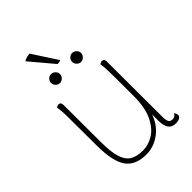

<svg xmlns="http://www.w3.org/2000/svg" viewBox="-240 -916 1030 1030"><g transform="rotate(-45 275.5 -401.0)"><path d="M515 -18Q515 -7 504 -0.5Q493 6 475 6Q445 6 431.5 -13.5Q418 -33 418 -73V-119Q397 -58 349 -23Q301 12 245 12Q164 12 127.5 -37.5Q91 -87 90 -207L89 -417Q89 -480 83 -504Q91 -512 101 -512Q118 -512 118 -490L119 -206Q119 -133 132 -91.5Q145 -50 173 -33Q201 -16 248 -16Q286 -16 325 -38.5Q364 -61 391 -115Q418 -169 418 -257Q418 -407 417 -447Q416 -487 412 -504Q420 -512 430 -512Q447 -512 447 -490L448 -72Q448 -44 454.5 -33Q461 -22 478 -22Q497 -22 505 -40Q515 -29 515 -18ZM154 -621Q154 -635 164 -645Q174 -655 188 -655Q201 -655 211.5 -645Q222 -635 222 -621Q222 -608 211.5 -597.5Q201 -587 188 -587Q174 -587 164 -597.5Q154 -608 154 -621ZM314 -621Q314 -635 324 -645Q334 -655 348 -655Q361 -655 371.5 -645Q382 -635 382 -621Q382 -608 371.5 -597.5Q361 -587 348 -587Q334 -587 324 -597.5Q314 -608 314 -621ZM184 -814 275 -674Q274 -671 265 -669.5Q256 -668 250 -669L139 -801Q157 -813 184 -814Z"/></g></svg>

Font: Arima Madurai Thin
Style: Regular
Weight: 250
Designer: Joana Correia and Natanael Gama
Foundry: NDISCOVER
Version: Version 1.019; ttfautohint (v1.5) -l 7 -r 28 -G 50 -x 13 -D 